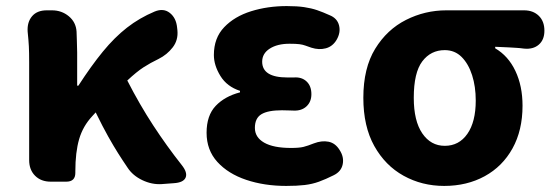

<svg xmlns="http://www.w3.org/2000/svg" viewBox="-20 -598 1825 632"><path d="M512 8Q480 10 448.5 -5Q417 -20 400 -46Q383 -71 368.5 -94Q354 -117 336.5 -148Q319 -179 295 -228L284 -216Q253 -183 240.5 -140Q228 -97 228 -34V-29Q228 0 198 0H147Q115 0 95.5 -19.5Q76 -39 76 -71V-392Q76 -426 75 -445.5Q74 -465 71 -494Q69 -525 85.5 -544.5Q102 -564 134 -564H151Q183 -564 206.5 -544.5Q230 -525 232 -494Q232 -487 233 -464.5Q234 -442 234 -425V-316H238Q280 -381 318.5 -428Q357 -475 398 -507Q439 -539 489 -560Q518 -572 539 -555.5Q560 -539 563 -507L564 -498Q567 -466 548.5 -442Q530 -418 502 -404Q475 -391 452.5 -376.5Q430 -362 399 -333Q440 -253 484.5 -185Q529 -117 578 -55Q598 -30 591 -13.5Q584 3 552 5Z M922 14Q850 14 790.5 -6Q731 -26 695.5 -65Q660 -104 660 -161Q660 -218 690 -249.5Q720 -281 770 -294V-299Q727 -313 705.5 -348Q684 -383 684 -417Q684 -473 718 -508.5Q752 -544 806.5 -561Q861 -578 924 -578Q958 -578 981.5 -574.5Q1005 -571 1024 -564.5Q1043 -558 1065 -548Q1090 -538 1096 -514.5Q1102 -491 1088 -467Q1075 -445 1052.5 -439Q1030 -433 1005 -441Q993 -445 985 -448Q977 -451 966 -452.5Q955 -454 933 -454Q893 -454 868 -438Q843 -422 843 -395Q843 -343 926 -343Q934 -343 939.5 -343Q945 -343 947 -343Q973 -345 989 -330Q1005 -315 1005 -288Q1005 -263 989 -248Q973 -233 947 -234Q943 -234 930 -234.5Q917 -235 908 -235Q862 -235 840.5 -222Q819 -209 819 -177Q819 -146 849.5 -128.5Q880 -111 938 -111Q965 -111 979 -114.5Q993 -118 1013 -126Q1039 -136 1061.5 -131.5Q1084 -127 1098 -104Q1113 -81 1108 -57Q1103 -33 1078 -21Q1052 -8 1030 0Q1008 8 983 11Q958 14 922 14Z M1442 14Q1369 14 1308.5 -19.5Q1248 -53 1212 -117.5Q1176 -182 1176 -276Q1176 -374 1215 -437.5Q1254 -501 1316.5 -532.5Q1379 -564 1449 -564H1705Q1735 -564 1753.5 -546Q1772 -528 1772 -497Q1772 -467 1753.5 -451Q1735 -435 1705 -438Q1690 -440 1680 -440.5Q1670 -441 1655 -442Q1640 -443 1610 -444V-439Q1653 -414 1676.5 -364.5Q1700 -315 1700 -250Q1700 -169 1667 -109.5Q1634 -50 1575.5 -18Q1517 14 1442 14ZM1444 -118Q1491 -118 1518.5 -157.5Q1546 -197 1546 -267Q1546 -313 1534 -350.5Q1522 -388 1499.5 -410.5Q1477 -433 1444 -433Q1398 -433 1370 -396Q1342 -359 1342 -276Q1342 -200 1370 -159Q1398 -118 1444 -118Z"/></svg>

Font: Chiron GoRound TC EB
Style: Regular
Weight: 700
Designer: Ryoko NISHIZUKA 西塚涼子 (kana, bopomofo & ideographs); Paul D. Hunt (Latin, Greek & Cyrillic); Sandoll Communications 산돌커뮤니
Foundry: Adobe
Version: Version 1.000;hotconv 1.1.1;makeotfexe 2.6.0